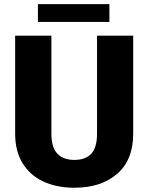

<svg xmlns="http://www.w3.org/2000/svg" viewBox="-20 -880 705 910"><path d="M439.9 -710.9H611.3V-246.6Q611.3 -121.6 535.2 -55.9Q459 9.8 332.5 9.8Q249 9.8 185.8 -19.5Q122.6 -48.8 87.2 -106.2Q51.8 -163.6 51.8 -246.6V-710.9H223.6V-246.6Q223.6 -180.7 252 -151.4Q280.3 -122.1 332.5 -122.1Q385.3 -122.1 412.6 -151.4Q439.9 -180.7 439.9 -246.6ZM498.5 -860.4V-775.9H159.7V-860.4Z"/></svg>

Font: Vazirmatn RD Black
Style: Regular
Weight: 900
Designer: Saber Rastikerdar
Foundry: Saber Rastikerdar
Version: Version 32.102